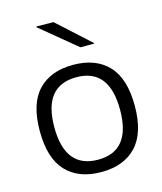

<svg xmlns="http://www.w3.org/2000/svg" viewBox="-115 -846 799 945"><g transform="rotate(-15 284.5 -373.5)"><path d="M285 -49Q452 -49 452 -259Q452 -469 285 -469Q117 -469 117 -259Q117 -49 285 -49ZM527 -259Q527 -121 463.5 -53.5Q400 14 285 14Q170 14 106.5 -53Q43 -120 43 -259Q43 -398 106.5 -465Q170 -532 285 -532Q400 -532 463.5 -465Q527 -398 527 -259ZM160 -757V-761L247 -760L413 -609V-606H343Z"/></g></svg>

Font: Nacelle Light
Style: Regular
Weight: 300
Designer: Sora Sagano
Foundry: Sora Sagano
Version: Version 1.000;FEAKit 1.0